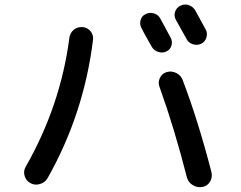

<svg xmlns="http://www.w3.org/2000/svg" viewBox="-20 -817 1040 829"><path d="M635.7 -614.3Q627.9 -627.9 612.8 -654.8Q597.7 -681.6 590.8 -696.3Q582 -711.9 586.9 -730Q591.8 -748 608.4 -755.9Q625 -764.6 644 -759.3Q663.1 -753.9 671.9 -737.3Q686.5 -710 716.8 -654.3Q725.6 -637.7 720.2 -620.1Q714.8 -602.5 698.2 -594.7Q682.6 -586.9 663.6 -592.8Q644.5 -598.6 635.7 -614.3ZM785.2 -649.4Q746.1 -719.7 739.3 -731.4Q730.5 -748 735.8 -765.6Q741.2 -783.2 758.3 -792Q775.4 -800.8 793.5 -795.4Q811.5 -790 822.3 -773.4Q837.9 -745.1 868.2 -689.5Q877 -673.8 871.1 -654.8Q865.2 -635.7 848.1 -627.9Q831.1 -620.1 812.5 -626Q793.9 -631.8 785.2 -649.4ZM768.6 -471.7Q835 -297.9 892.6 -75.2Q898.4 -52.7 887.2 -33.2Q876 -13.7 854 -9.8Q832 -5.9 812.5 -17.6Q793 -29.3 787.1 -50.8Q733.4 -261.7 668.9 -441.4Q661.1 -460.9 670.4 -480.5Q679.7 -500 700.2 -505.9Q721.7 -511.7 741.7 -501.5Q761.7 -491.2 768.6 -471.7ZM335.9 -700.2Q357.4 -698.2 370.6 -682.6Q383.8 -667 381.8 -646.5Q342.8 -326.2 185.5 -47.9Q174.8 -29.3 152.8 -22.5Q130.9 -15.6 111.3 -26.4Q92.8 -36.1 86.4 -57.1Q80.1 -78.1 90.8 -96.7Q241.2 -360.4 279.3 -652.3Q282.2 -674.8 297.9 -688Q313.5 -701.2 335.9 -700.2Z"/></svg>

Font: Rounded Mgen+ 2p medium
Style: Regular
Weight: 500
Designer: [Source Han Sans]
Ryoko NISHIZUKA  (kana & ideographs); Paul D. Hunt (Latin, Greek & Cyrillic); Wenlong ZHANG  (bopomofo
Version: Version 1.059.20150602